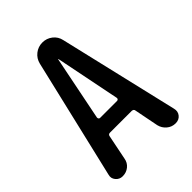

<svg xmlns="http://www.w3.org/2000/svg" viewBox="-213 -828 926 926"><g transform="rotate(-45 250.0 -365.0)"><path d="M246.1 -619.1 179.7 -288.1Q179.7 -283.2 182.1 -279.8Q184.6 -276.4 189.5 -276.4H304.7Q309.6 -276.4 312.5 -279.8Q315.4 -283.2 314.5 -288.1L248 -619.1Q248 -620.1 247.1 -620.1Q246.1 -620.1 246.1 -619.1ZM67.4 0Q45.9 0 32.2 -16.6Q18.6 -33.2 24.4 -53.7L168.9 -667Q175.8 -695.3 198.2 -712.9Q220.7 -730.5 249.5 -730.5Q278.3 -730.5 300.8 -712.9Q323.2 -695.3 329.1 -667L472.7 -55.7Q478.5 -33.2 465.3 -16.6Q452.1 0 428.7 0Q403.3 0 384.3 -16.1Q365.2 -32.2 359.4 -56.6L335 -180.7Q334 -191.4 321.3 -192.4H172.9Q161.1 -192.4 159.2 -180.7L133.8 -54.7Q129.9 -30.3 111.3 -15.1Q92.8 0 67.4 0Z"/></g></svg>

Font: Rounded-X Mgen+ 1mn medium
Style: Regular
Weight: 500
Designer: [Source Han Sans]
Ryoko NISHIZUKA  (kana & ideographs); Paul D. Hunt (Latin, Greek & Cyrillic); Wenlong ZHANG  (bopomofo
Version: Version 1.059.20150602